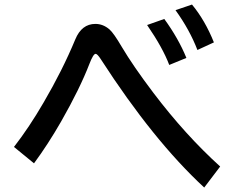

<svg xmlns="http://www.w3.org/2000/svg" viewBox="-20 -819 1040 852"><path d="M42 -167Q109.9 -254.4 173.3 -363.8Q256.8 -506.3 314 -644Q342.3 -712.9 403.3 -712.9Q437.5 -712.9 465.8 -688.5Q484.4 -672.4 520.5 -610.8Q570.8 -525.9 660.6 -407.2Q802.7 -219.7 957 -80.1L886.2 13.2Q660.2 -195.8 427.7 -555.7Q412.1 -580.1 404.3 -580.1Q394 -580.1 377 -536.1Q334.5 -425.8 251.5 -280.3Q192.9 -178.2 130.9 -94.2ZM731 -530.8Q702.6 -606.4 632.8 -708L709 -734.9Q772 -648.4 807.1 -562ZM856 -597.2Q821.8 -686.5 758.8 -773.9L832 -798.8Q890.1 -728.5 929.2 -630.9Z"/></svg>

Font: BIZ UDGothic
Style: Bold
Weight: 700
Monospace: yes
Designer: TypeBank Co., Ltd.
Foundry: Morisawa Inc.
Version: Version 1.05